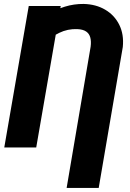

<svg xmlns="http://www.w3.org/2000/svg" viewBox="-20 -741 652 965"><path d="M476.1 203.6H314.9L435.5 -506.3Q439 -533.2 433.8 -552.5Q428.7 -571.8 413.1 -582.5Q397.5 -593.3 368.7 -594.7Q320.3 -596.7 277.3 -575.7Q234.4 -554.7 197.3 -522.2Q160.2 -489.7 128.9 -457.5L146.5 -605.5Q178.2 -641.1 219 -667.2Q259.8 -693.4 305.9 -707.5Q352.1 -721.7 400.4 -721.2Q462.4 -719.7 509 -692.1Q555.7 -664.6 579.6 -616.2Q603.5 -567.9 597.2 -504.9ZM285.2 -710.9 162.1 0H1.5L124.5 -710.9Z"/></svg>

Font: Roboto Black
Style: Italic
Weight: 900
Italic angle: -12°
Designer: Christian Robertson
Foundry: Google
Version: Version 3.0; 2020